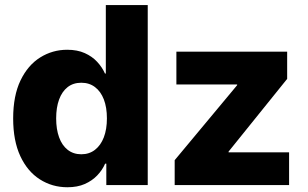

<svg xmlns="http://www.w3.org/2000/svg" viewBox="-20 -748 1244 776"><path d="M252.4 8.8Q190.9 8.8 140.9 -23.2Q90.8 -55.2 62 -117.2Q33.2 -179.2 33.2 -269Q33.2 -361.3 63 -423.1Q92.8 -484.9 142.6 -515.9Q192.4 -546.9 251.5 -546.9Q292.5 -546.9 322.5 -533.4Q352.5 -520 372.8 -498Q393.1 -476.1 404.3 -450.7H407.7V-727.5H577.1V0H409.7V-86.4H404.8Q393.6 -60.5 373 -39.1Q352.5 -17.6 322.8 -4.4Q293 8.8 252.4 8.8ZM308.6 -124.5Q340.8 -124.5 364 -142.6Q387.2 -160.6 399.7 -193.1Q412.1 -225.6 412.1 -269.5Q412.1 -314 399.7 -346.2Q387.2 -378.4 364 -396Q340.8 -413.6 308.6 -413.6Q275.9 -413.6 253.2 -395.8Q230.5 -377.9 218.8 -345.7Q207 -313.5 207 -269.5Q207 -225.6 218.8 -193.1Q230.5 -160.6 253.4 -142.6Q276.4 -124.5 308.6 -124.5ZM686 0V-100.6L938.5 -403.8V-406.7H692.9V-539.1H1140.6V-429.2L903.8 -135.3V-132.3H1148.4V0Z"/></svg>

Font: Inter 18pt ExtraBold
Style: Regular
Weight: 800
Designer: Rasmus Andersson
Foundry: rsms
Version: Version 4.001;git-66647c0bb